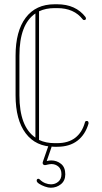

<svg xmlns="http://www.w3.org/2000/svg" viewBox="-20 -684 480 900"><path d="M378 -110Q379 -117 387 -117Q395 -117 395 -107V-105Q380 -53 343 -24.5Q306 4 248 4H236Q148 4 100.5 -59Q53 -122 53 -237V-423Q53 -538 100.5 -601Q148 -664 236 -664H248Q335 -664 381 -604Q383 -600 383 -598Q383 -590 374 -590Q370 -590 368 -593Q327 -646 248 -646H236Q195 -646 163 -631V-28Q195 -13 236 -13H248Q300 -13 332.5 -38Q365 -63 378 -110ZM71 -237Q71 -90 146 -39V-621Q71 -570 71 -423ZM206 2Q207 -4 214 -4Q219 -4 220.5 0Q222 4 221 7L199 71Q210 68 220 68Q246 68 266 84Q286 100 286 133Q286 163 265.5 179.5Q245 196 218 196Q206 196 190.5 190.5Q175 185 163.5 177.5Q152 170 152 163Q152 154 160 154Q163 154 166 157Q178 169 192 174.5Q206 180 219 180Q239 180 253.5 167.5Q268 155 268 133Q268 109 254 97Q240 85 221 85Q216 85 211 86Q206 87 201 88Q189 92 184 88Q177 83 182 71Z"/></svg>

Font: Libertine Sup Thin
Style: Regular
Weight: 100
Designer: Bastien Sozeau
Foundry: NBR — Bastien Sozeau
Version: Version 2.003; ttfautohint (v1.8.4.7-5d5b);gftools[0.9.33]